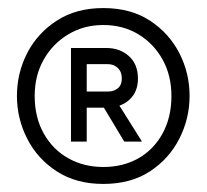

<svg xmlns="http://www.w3.org/2000/svg" viewBox="-20 -732 512 476"><path d="M236 -276Q169 -276 121 -307Q73 -338 47.5 -388Q22 -438 22 -494Q22 -551 47.5 -600.5Q73 -650 121 -681Q169 -712 236 -712Q304 -712 351.5 -681Q399 -650 424.5 -600.5Q450 -551 450 -494Q450 -438 424.5 -388Q399 -338 351.5 -307Q304 -276 236 -276ZM236 -318Q285 -318 323 -339.5Q361 -361 383 -401Q405 -441 405 -494Q405 -545 383 -584.5Q361 -624 323 -647Q285 -670 236 -670Q188 -670 149.5 -647Q111 -624 88.5 -584.5Q66 -545 66 -494Q66 -441 88.5 -401Q111 -361 149.5 -339.5Q188 -318 236 -318ZM234 -471 273 -475 332 -381H288ZM156 -381V-613H244Q277 -613 299.5 -593Q322 -573 322 -537Q322 -504 300.5 -484.5Q279 -465 243 -465H195V-381ZM195 -505H247Q262 -505 272 -513Q282 -521 282 -538Q282 -554 272 -563.5Q262 -573 247 -573H195Z"/></svg>

Font: Inclusive Sans Light
Style: Regular
Weight: 300
Designer: Olivia King
Foundry: Olivia King
Version: Version 2.004